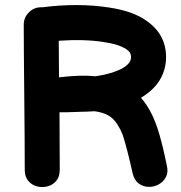

<svg xmlns="http://www.w3.org/2000/svg" viewBox="-20 -748 725 768"><path d="M511 -53Q518 -26 535.5 -13.5Q553 -1 574.5 -0.5Q596 0 615 -10.5Q634 -21 644 -40.5Q654 -60 647 -87Q632 -161 617.5 -210.5Q603 -260 585.5 -294.5Q568 -329 544 -357Q638 -413 644 -509Q649 -607 566 -665Q511 -704 416 -718Q293 -737 150 -719H145Q116 -719 95.5 -698.5Q75 -678 75 -649Q75 -556 77 -369Q79 -182 79 -69Q79 -41 93 -24.5Q107 -8 128 -2.5Q149 3 170 -2.5Q191 -8 205 -24.5Q219 -41 219 -69Q219 -163 218 -299H248Q269 -300 308 -301Q309 -301 328 -301.5Q347 -302 358 -303Q405 -297 430 -274Q453 -253 471 -208Q488 -156 511 -53ZM216 -439Q215 -524 215 -585Q318 -592 394 -580Q457 -571 487 -550Q506 -537 504 -517Q503 -494 470 -475Q434 -455 375 -445Q369 -444 361 -443Q302 -449 219 -439H216Z"/></svg>

Font: Balsamiq Sans
Style: Bold
Weight: 700
Designer: Michael Angeles
Foundry: Balsamiq SRL
Version: Version 1.020; ttfautohint (v1.8.4.7-5d5b);gftools[0.9.26]